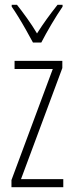

<svg xmlns="http://www.w3.org/2000/svg" viewBox="-20 -784 307 804"><path d="M245 0H28V-30L201 -495H41V-529H241V-499L68 -34H245ZM118 -606Q105 -630 89 -658.5Q73 -687 57 -713Q41 -739 29 -756V-764H51Q70 -740 93 -708Q116 -676 135 -644Q156 -677 175.5 -704Q195 -731 221 -764H242V-756Q220 -724 195.5 -682.5Q171 -641 153 -606Z"/></svg>

Font: Noto Sans Khmer UI ExtraCondensed ExtraLight
Style: Regular
Weight: 200
Width: 2
Designer: Danh Hong and the Monotype Design Team
Foundry: Monotype Imaging Inc.
Version: Version 2.002; ttfautohint (v1.8.4.7-5d5b)